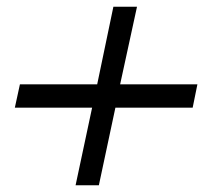

<svg xmlns="http://www.w3.org/2000/svg" viewBox="-20 -549 623 569"><path d="M565 -299 551 -230H322L273 0H204L253 -230H24L39 -299H268L316 -529H386L336 -299Z"/></svg>

Font: GFS Artemisia
Style: Italic
Weight: 400
Italic angle: -12°
Designer: Takis Katsoulidis and George D. Matthiopoulos
Foundry: George Matthiopoulos and Takis Katsoulidis
Version: Version 1.0